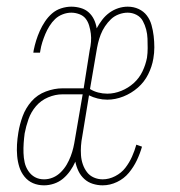

<svg xmlns="http://www.w3.org/2000/svg" viewBox="-20 -548 540 576"><path d="M112 8Q94 8 79 1.5Q64 -5 53.5 -18Q43 -31 38 -47Q33 -63 31.5 -80Q30 -97 31 -114.5Q32 -132 35 -150Q39 -175 48 -199.5Q57 -224 74.5 -244Q92 -264 117.5 -273.5Q143 -283 167 -283H231L249 -397Q252 -410 253 -422.5Q254 -435 252.5 -447Q251 -459 247.5 -471Q244 -483 237 -492Q230 -501 218 -505.5Q206 -510 194 -510Q181 -510 168 -505Q155 -500 145.5 -491Q136 -482 128.5 -470Q121 -458 116 -446Q111 -434 107 -421.5Q103 -409 101 -396L100 -390H80L81 -397Q84 -412 88.5 -426.5Q93 -441 99.5 -455.5Q106 -470 115 -483.5Q124 -497 136 -507.5Q148 -518 163.5 -523Q179 -528 194 -528Q208 -528 222 -524Q236 -520 246 -511Q256 -502 262 -489.5Q268 -477 270 -463Q277 -476 286.5 -488.5Q296 -501 308.5 -510Q321 -519 335 -523.5Q349 -528 363 -528Q381 -528 396 -521Q411 -514 420.5 -501.5Q430 -489 434.5 -473Q439 -457 441 -440Q443 -423 443 -406Q443 -389 440 -372Q436 -348 424.5 -325Q413 -302 393.5 -285Q374 -268 350 -258.5Q326 -249 302 -249Q287 -249 273 -252.5Q259 -256 247 -262L227 -140Q224 -125 223 -110.5Q222 -96 223 -82Q224 -68 228.5 -55Q233 -42 241 -31.5Q249 -21 261.5 -15.5Q274 -10 288 -10Q307 -10 325.5 -19.5Q344 -29 356 -44.5Q368 -60 376 -78Q384 -96 389 -114L406 -108Q400 -87 390.5 -67Q381 -47 366.5 -29.5Q352 -12 331 -2Q310 8 288 8Q273 8 258.5 3.5Q244 -1 233 -11Q222 -21 215.5 -34.5Q209 -48 206 -63Q200 -49 190.5 -35.5Q181 -22 169 -12Q157 -2 142 3Q127 8 112 8ZM302 -267Q323 -267 344 -275.5Q365 -284 381.5 -299Q398 -314 407.5 -334Q417 -354 421 -375Q423 -389 423 -403.5Q423 -418 422.5 -432Q422 -446 418.5 -459.5Q415 -473 408.5 -485Q402 -497 389.5 -503.5Q377 -510 363 -510Q350 -510 336.5 -505Q323 -500 313 -490.5Q303 -481 295 -469Q287 -457 282 -444Q277 -431 274 -418Q271 -405 269 -392L250 -281Q261 -274 274.5 -270.5Q288 -267 302 -267ZM112 -10Q126 -10 139 -15.5Q152 -21 162.5 -31.5Q173 -42 180 -54Q187 -66 192 -79Q197 -92 200 -105Q203 -118 205 -131L228 -265H167Q146 -265 124.5 -256Q103 -247 88 -229.5Q73 -212 65.5 -190.5Q58 -169 54 -148Q52 -133 51 -118.5Q50 -104 50.5 -89Q51 -74 54 -60.5Q57 -47 65 -35Q73 -23 85 -16.5Q97 -10 112 -10Z"/></svg>

Font: Iosevka Curly Slab Thin
Style: Italic
Weight: 100
Italic angle: -9°
Monospace: yes
Designer: Belleve Invis
Foundry: Belleve Invis
Version: Version 22.1.2; ttfautohint (v1.8.4)